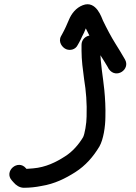

<svg xmlns="http://www.w3.org/2000/svg" viewBox="-20 -798 642 909"><path d="M348.4 -585.8C353.4 -594.8 357.8 -602 362.7 -612.4L369.1 -626.3C375.5 -637.3 381.3 -650.6 386.2 -663.6C386.5 -663.1 387.6 -661 387.8 -660.5L403.1 -629.8C409 -618.1 416.3 -604.3 425 -588.1C445.8 -549.7 468.5 -517.4 488.2 -483.7L494.1 -473C494.4 -472.4 495.1 -471.3 495.7 -470.5C529.7 -422.8 598.6 -469.3 571.7 -516.5L564.6 -528.6C552.7 -549 541.1 -568.3 527.1 -590.4C506.6 -622.8 484.5 -665.1 467.5 -700.4C461.8 -712.2 436.2 -798.3 372.1 -773.4C339.8 -761.2 318.4 -733.2 306.9 -705.6C297.2 -682.3 286.6 -658.6 274.1 -636.1L269.1 -627.1C253.9 -599.7 274.8 -572.6 293.5 -565C310.4 -558.1 336.9 -561.4 348.4 -585.8ZM366 -586V-558C366 -513.1 372.1 -468.9 378.3 -422.3C387.4 -367.8 392.2 -308.2 390 -246.4C390 -214.4 380.9 -162.5 373.3 -148.4C352.5 -113.4 322.7 -79.6 288.5 -58.1C245.8 -30.3 196 -5.8 137 -0.9L110.9 1.1C108.6 1.3 108.8 1.3 105.5 1.5L103 -1.3C65.4 -46.4 -4.4 13 36.9 57.3L43.9 65.1C55.4 78.9 72.8 91 93 91C120.6 91 150.6 87.8 175.5 82.6C239.2 72.6 291.3 45.8 336.4 17.1C384.9 -13.7 421.6 -56 450.6 -104.4C469.7 -137.9 478.8 -198.4 479 -244.6C480.3 -286.9 477.7 -333 473.9 -371.9C467.8 -434.2 455 -498.8 455 -558V-586C455 -612 433 -630 410 -630C385.7 -630 366 -610.3 366 -586Z"/></svg>

Font: Just Breathe
Style: Bd
Weight: 400
Foundry: Cannot Into Space Fonts
Version: Version 0.72